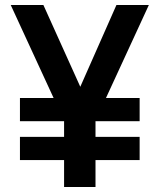

<svg xmlns="http://www.w3.org/2000/svg" viewBox="-20 -750 640 770"><path d="M60 -108V-201H237V-264H60V-357H195L23 -730H154L302 -402L447 -730H577L405 -357H540V-264H363V-201H540V-108H363V0H237V-108Z"/></svg>

Font: Tiny
Style: Bold
Weight: 700
Monospace: yes
Designer: Philipp Nurullin, Konstantin Bulenkov
Foundry: JetBrains
Version: Version 2.251; ttfautohint (v1.8.4.7-5d5b)